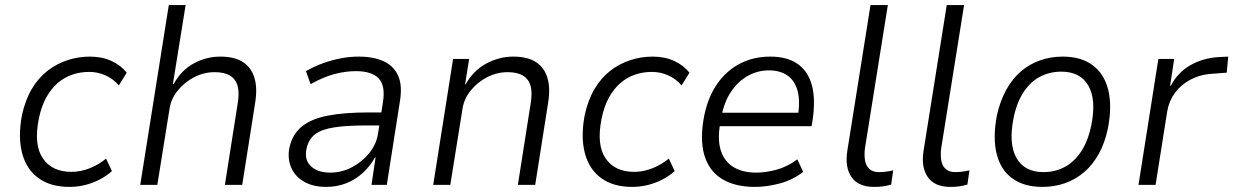

<svg xmlns="http://www.w3.org/2000/svg" viewBox="-20 -725 4837 753"><path d="M252 8Q179 8 131.5 -26Q84 -60 67 -123.5Q50 -187 66 -273Q79 -333 105 -376.5Q131 -420 166.5 -447.5Q202 -475 244.5 -489Q287 -503 333 -503Q380 -503 417 -486Q454 -469 477 -440L446 -390Q424 -416 393.5 -429.5Q363 -443 330 -443Q295 -443 264 -432.5Q233 -422 207 -400Q181 -378 161.5 -343Q142 -308 132 -258Q112 -157 148 -104Q184 -51 260 -51Q296 -51 331.5 -65Q367 -79 396 -103L419 -54Q398 -35 371 -21Q344 -7 314 0.5Q284 8 252 8Z M530 0 642 -705H708L658 -395H661Q690 -449 739.5 -476Q789 -503 844 -503Q899 -503 932 -482Q965 -461 977.5 -421Q990 -381 981 -324L930 0H862L912 -318Q919 -358 912.5 -385.5Q906 -413 883.5 -427.5Q861 -442 822 -442Q780 -442 742 -422.5Q704 -403 677.5 -370.5Q651 -338 645 -299L597 0Z M1259 8Q1207 8 1171.5 -13Q1136 -34 1121.5 -69Q1107 -104 1115 -146Q1127 -199 1164 -229Q1201 -259 1265.5 -271.5Q1330 -284 1424 -284H1488L1480 -233H1415Q1340 -233 1291 -225.5Q1242 -218 1216 -198.5Q1190 -179 1182 -141Q1173 -98 1199.5 -73Q1226 -48 1276 -48Q1319 -48 1359 -68.5Q1399 -89 1428 -124.5Q1457 -160 1463 -204L1482 -325Q1492 -389 1465 -417.5Q1438 -446 1376 -446Q1335 -446 1291.5 -434.5Q1248 -423 1198 -395L1180 -446Q1213 -465 1248 -477.5Q1283 -490 1318 -496.5Q1353 -503 1386 -503Q1444 -503 1484 -485Q1524 -467 1541.5 -428Q1559 -389 1548 -325L1497 0H1437L1453 -108H1451Q1432 -74 1403.5 -47.5Q1375 -21 1338.5 -6.5Q1302 8 1259 8Z M1679 0 1757 -494H1820L1804 -394H1806Q1837 -449 1887.5 -476Q1938 -503 1993 -503Q2048 -503 2081 -482Q2114 -461 2126.5 -421Q2139 -381 2130 -324L2079 0H2011L2061 -318Q2068 -358 2061.5 -385.5Q2055 -413 2032.5 -427.5Q2010 -442 1971 -442Q1929 -442 1891 -422.5Q1853 -403 1826.5 -370.5Q1800 -338 1794 -299L1746 0Z M2459 8Q2386 8 2338.5 -26Q2291 -60 2274 -123.5Q2257 -187 2273 -273Q2286 -333 2312 -376.5Q2338 -420 2373.5 -447.5Q2409 -475 2451.5 -489Q2494 -503 2540 -503Q2587 -503 2624 -486Q2661 -469 2684 -440L2653 -390Q2631 -416 2600.5 -429.5Q2570 -443 2537 -443Q2502 -443 2471 -432.5Q2440 -422 2414 -400Q2388 -378 2368.5 -343Q2349 -308 2339 -258Q2319 -157 2355 -104Q2391 -51 2467 -51Q2503 -51 2538.5 -65Q2574 -79 2603 -103L2626 -54Q2605 -35 2578 -21Q2551 -7 2521 0.5Q2491 8 2459 8Z M2941 8Q2862 8 2811 -23.5Q2760 -55 2742 -117.5Q2724 -180 2742 -272Q2757 -345 2793 -396.5Q2829 -448 2882 -475.5Q2935 -503 3001 -503Q3067 -503 3108 -474.5Q3149 -446 3164 -391Q3179 -336 3167 -255L3163 -230H2785L2794 -283H3132L3108 -260Q3119 -326 3108.5 -367Q3098 -408 3069 -428.5Q3040 -449 2995 -449Q2952 -449 2913 -427.5Q2874 -406 2846.5 -364.5Q2819 -323 2808 -262L2805 -244Q2793 -178 2807 -134.5Q2821 -91 2857 -69.5Q2893 -48 2946 -48Q2982 -48 3024 -59Q3066 -70 3107 -100L3130 -51Q3089 -19 3038 -5.5Q2987 8 2941 8Z M3408 8Q3347 8 3320 -30Q3293 -68 3303 -133L3394 -705H3462L3372 -142Q3369 -117 3372.5 -96Q3376 -75 3389.5 -62.5Q3403 -50 3427 -50Q3441 -50 3456 -52Q3471 -54 3483 -57L3475 -1Q3457 4 3442 6Q3427 8 3408 8Z M3707 8Q3646 8 3619 -30Q3592 -68 3602 -133L3693 -705H3761L3671 -142Q3668 -117 3671.5 -96Q3675 -75 3688.5 -62.5Q3702 -50 3726 -50Q3740 -50 3755 -52Q3770 -54 3782 -57L3774 -1Q3756 4 3741 6Q3726 8 3707 8Z M4068 8Q3996 8 3950 -25.5Q3904 -59 3888.5 -122.5Q3873 -186 3890 -274Q3903 -331 3927 -374Q3951 -417 3984.5 -445.5Q4018 -474 4059.5 -488.5Q4101 -503 4148 -503Q4220 -503 4265.5 -469Q4311 -435 4326.5 -372Q4342 -309 4325 -221Q4313 -164 4289 -121Q4265 -78 4231.5 -49.5Q4198 -21 4156.5 -6.5Q4115 8 4068 8ZM4072 -50Q4117 -50 4154.5 -69.5Q4192 -89 4219.5 -130Q4247 -171 4260 -234Q4280 -334 4248.5 -389Q4217 -444 4142 -444Q4098 -444 4060.5 -425Q4023 -406 3995.5 -365.5Q3968 -325 3955 -262Q3935 -161 3966.5 -105.5Q3998 -50 4072 -50Z M4445 0 4523 -494H4585L4569 -389H4572Q4599 -441 4648 -469Q4697 -497 4757 -501L4797 -503L4791 -440L4724 -435Q4683 -431 4647.5 -412Q4612 -393 4588.5 -361.5Q4565 -330 4558 -290L4512 0Z"/></svg>

Font: Nunito Sans 7pt SemiCondensed Light
Style: Italic
Weight: 300
Width: 4
Italic angle: -9°
Designer: Vernon Adams
Foundry: Vernon Adams
Version: Version 3.101;gftools[0.9.27]